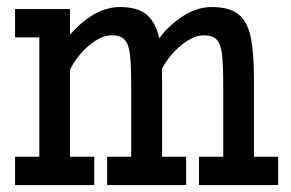

<svg xmlns="http://www.w3.org/2000/svg" viewBox="-20 -533 837 553"><path d="M23.4 0V-81.5H93.3V-425.3H23.4V-506.8H181.6V-432.6Q210.4 -467.3 248 -490Q285.6 -512.7 325.2 -512.7Q377 -512.7 402.8 -490.5Q428.7 -468.3 438.5 -422.9Q467.8 -461.4 507.8 -487.1Q547.9 -512.7 590.3 -512.7Q642.1 -512.7 668 -490.7Q693.8 -468.8 702.6 -423.8Q711.4 -378.9 711.4 -309.6V-81.5H781.2V0H553.2V-81.5H623V-285.6Q623 -340.3 619.9 -372.3Q616.7 -404.3 605 -417.7Q593.3 -431.2 567.4 -431.2Q543.9 -431.2 519.8 -415.8Q495.6 -400.4 476.1 -377.9Q456.5 -355.5 446.3 -334Q446.8 -322.8 446.8 -309.6V-81.5H516.1V0H288.6V-81.5H357.9V-285.6Q357.9 -340.3 354.7 -372.3Q351.6 -404.3 339.8 -417.7Q328.1 -431.2 302.2 -431.2Q278.8 -431.2 254.6 -415.5Q230.5 -399.9 210.9 -376.7Q191.4 -353.5 181.6 -332V-81.5H251.5V0Z"/></svg>

Font: Kay Pho Du SemiBold
Style: Regular
Weight: 600
Designer: Victor Gaultney, Khu Oo Reh
Foundry: SIL International
Version: Version 3.000